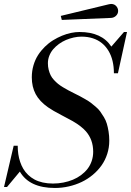

<svg xmlns="http://www.w3.org/2000/svg" viewBox="-40 -919 651 954"><path d="M512 -830 267 -820 262 -840 502 -898Q512.5 -900.5 520.9 -898.5Q529.2 -896.5 535 -891.2Q540.8 -886 543.9 -879.1Q547 -872.2 547 -865Q547 -850.9 536.7 -840.8Q526.4 -830.8 512 -830ZM-5 10H-20L28 -195H48Q48 -173.2 50.9 -153.4Q53.8 -133.5 60.2 -114.5Q66.6 -95.5 76.2 -79.4Q85.9 -63.4 100 -49.9Q114.1 -36.4 131.8 -26.9Q149.5 -17.5 172.7 -12.2Q195.9 -7 223 -7Q249.5 -7 274.6 -11.9Q299.8 -16.8 321.9 -25.9Q344.1 -35.1 362.8 -48.9Q381.4 -62.8 394.8 -79.9Q408.1 -97.1 415.6 -118.9Q423 -140.8 423 -165Q423 -225 386.8 -266.5Q364.1 -292.4 321.1 -317.2Q307.5 -325.2 265.4 -347Q221.6 -369.6 198.9 -385.6Q156.6 -415.1 137.2 -451.4Q118 -487.5 118 -535Q118 -566.1 126.4 -594.6Q134.8 -623.1 149.1 -645.3Q163.4 -667.5 182.6 -686.4Q201.9 -705.4 223.6 -718.8Q245.2 -732.1 268.2 -741.6Q291.2 -751 313.2 -755.5Q335.2 -760 355 -760Q465.9 -760 513.2 -687.5L576 -760H591L546 -555H526Q526 -587.6 519.3 -615.8Q512.6 -643.9 499.2 -666.2Q485.9 -688.5 466.7 -704.3Q447.5 -720.1 421.6 -728.6Q395.8 -737 365 -737Q346 -737 326.2 -732.6Q306.5 -728.2 287.9 -720.4Q269.4 -712.5 253 -700.6Q236.6 -688.6 224.4 -674.4Q212.2 -660.1 205.1 -642.2Q198 -624.2 198 -605Q198 -587.5 201.9 -572.1Q205.9 -556.6 211.8 -544.8Q217.6 -533 228.2 -521.6Q238.9 -510.2 248.4 -502.4Q258 -494.5 273.4 -485.2Q288.8 -476 299.9 -470.1Q311.1 -464.2 329 -455.2Q347.5 -446 357.1 -441Q366.6 -436 384.1 -425.9Q401.5 -415.9 411.2 -408.5Q420.9 -401.1 435.3 -388.8Q449.8 -376.5 457.9 -365.1Q466.1 -353.8 475.9 -337.6Q485.8 -321.4 490.8 -304.4Q495.9 -287.4 499.4 -265.8Q503 -244.1 503 -220Q503 -185.8 492.8 -154.1Q482.5 -122.4 464.3 -96.8Q446.1 -71.1 420.8 -50.1Q395.5 -29 365.7 -14.8Q335.9 -0.5 301.9 7.2Q268 15 233 15Q105.9 15 58.6 -66.4Z"/></svg>

Font: Bodoni* 11
Style: Italic
Weight: 400
Italic angle: -13°
Version: Version 1.002